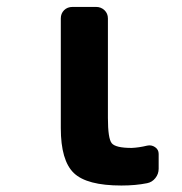

<svg xmlns="http://www.w3.org/2000/svg" viewBox="-20 -540 540 569"><path d="M416 -108.4Q428.7 -111.3 439.5 -104Q450.2 -96.7 450.2 -84V-40Q450.2 -24.4 440.4 -12.2Q430.7 0 416 2.9Q381.8 9.8 339.8 9.8Q237.3 9.8 198.7 -27.3Q160.2 -64.5 160.2 -160.2V-485.4Q160.2 -500 169.9 -509.8Q179.7 -519.5 195.3 -519.5H264.6Q279.3 -519.5 289.6 -509.8Q299.8 -500 299.8 -485.4V-190.4Q299.8 -129.9 311 -115.7Q322.3 -101.6 370.1 -101.6Q391.6 -102.5 416 -108.4Z"/></svg>

Font: Rounded-L Mgen+ 1m bold
Style: Bold
Weight: 700
Designer: [Source Han Sans]
Ryoko NISHIZUKA  (kana & ideographs); Paul D. Hunt (Latin, Greek & Cyrillic); Wenlong ZHANG  (bopomofo
Version: Version 1.059.20150602